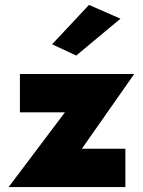

<svg xmlns="http://www.w3.org/2000/svg" viewBox="-20 -761 581 781"><path d="M244 -304 15 0H490V-156H313L526 -460H61V-304ZM470 -685 342 -741 192 -581 290 -535Z"/></svg>

Font: Jost ExtraBold
Style: Regular
Weight: 800
Version: Version 3.710